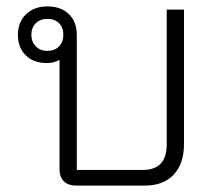

<svg xmlns="http://www.w3.org/2000/svg" viewBox="-20 -580 681 600"><path d="M555 -550V-130Q555 -69 523 -34.5Q491 0 432 0H218Q193 0 179.5 -13.5Q166 -27 166 -52V-393Q149 -383 126 -383Q85 -383 60.5 -407Q36 -431 36 -471Q36 -511 61.5 -535.5Q87 -560 128 -560Q170 -560 195 -536Q220 -512 220 -471V-49H427Q501 -49 501 -129V-550ZM178 -471Q178 -494 164.5 -507.5Q151 -521 128 -521Q106 -521 92 -507.5Q78 -494 78 -471Q78 -449 92 -435Q106 -421 128 -421Q151 -421 164.5 -435Q178 -449 178 -471Z"/></svg>

Font: Bai Jamjuree Light
Style: Regular
Weight: 300
Designer: Katatrad Aksorn Co.,Ltd.
Foundry: Cadson Demak Co.,Ltd.
Version: Version 1.000; ttfautohint (v1.6)